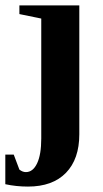

<svg xmlns="http://www.w3.org/2000/svg" viewBox="-28 -479 381 712"><path d="M266.1 19Q266.1 110.8 216.6 161.9Q167 212.9 75.7 212.9Q32.2 212.9 -8.3 204.1V94.2H22.9L43.9 149.9Q55.7 159.2 67.9 159.2Q94.2 159.2 109.6 126.7Q125 94.2 125 34.7V-410.2L43.9 -426.8V-459H266.1Z"/></svg>

Font: Liberation Serif
Style: Bold
Weight: 700
Designer: Steve Matteson
Foundry: Ascender Corporation
Version: Version 2.1.5